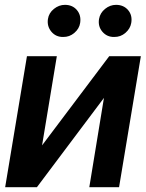

<svg xmlns="http://www.w3.org/2000/svg" viewBox="-20 -780 608 800"><path d="M155.3 -174.3 435.1 -545.9H566.9L476.1 0H352.1L413.1 -372.1L133.8 0H1.5L92.3 -545.9H216.8ZM243.2 -626Q212.9 -625.5 194.1 -647.9Q175.3 -670.4 179.7 -700.7Q183.6 -726.1 204.6 -742.9Q225.6 -759.8 250.5 -759.8Q282.2 -759.8 300.5 -738Q318.8 -716.3 314 -684.6Q310.5 -660.6 290 -643.1Q269.5 -625.5 243.2 -626ZM455.6 -626Q425.8 -625.5 406.7 -647.7Q387.7 -669.9 392.6 -700.7Q397 -726.1 417.7 -742.9Q438.5 -759.8 463.4 -759.8Q495.1 -759.8 513.7 -738Q532.2 -716.3 526.9 -684.6Q522.9 -660.6 502.7 -643.1Q482.4 -625.5 455.6 -626Z"/></svg>

Font: Inter Tight SemiBold
Style: Italic
Weight: 600
Italic angle: -9.39999°
Designer: Rasmus Andersson
Foundry: rsms
Version: Version 3.004